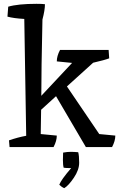

<svg xmlns="http://www.w3.org/2000/svg" viewBox="-20 -769 631 1004"><path d="M389 27Q394 45 394 82Q394 119 366.5 160Q339 201 316 215Q302 209 290 197Q299 172 352 110Q324 110 313 108Q309 95 309 67.5Q309 40 310 29Q332 25 349.5 25Q367 25 389 27ZM171 -749Q202 -749 215 -747Q215 -716 202 -667Q196 -403 196 -268L357 -440L277 -448Q277 -476 294 -508H548L551 -464Q528 -455 467 -441L330 -317L499 -68L583 -60Q583 -32 566 0H429L273 -266L195 -195Q193 -111 193 -68L277 -60Q277 -32 260 0H30L27 -35Q73 -51 117 -59Q111 -463 107 -670Q52 -673 19 -682L23 -734Q74 -749 171 -749Z"/></svg>

Font: Inika
Style: Regular
Weight: 400
Designer: Constanza Artigas Preller
Foundry: Constanza Artigas Preller
Version: Version 1.001